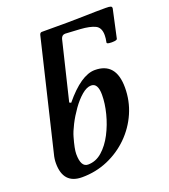

<svg xmlns="http://www.w3.org/2000/svg" viewBox="-125 -750 753 854"><g transform="rotate(-20 251.0 -323.0)"><path d="M118 13Q29 13 29 -85Q29 -106 35 -128L159 -646Q162 -656 170 -656H294Q329 -656 378 -657.5Q427 -659 473 -659Q491 -659 497 -656.5Q503 -654 502 -646L473 -513Q472 -508 459.5 -506.5Q447 -505 435 -506.5Q423 -508 424 -513Q426 -522 427 -531Q428 -540 428 -547Q428 -583 404 -594.5Q380 -606 335 -609L265 -613Q249 -613 244 -596L177 -319L185 -315Q268 -416 333 -416Q433 -416 433 -297Q433 -234 408.5 -178Q384 -122 340.5 -79Q297 -36 240 -11.5Q183 13 118 13ZM162 -31Q199 -31 229 -57.5Q259 -84 280.5 -125.5Q302 -167 314 -214Q326 -261 326 -302Q326 -357 294 -357Q273 -357 249 -336.5Q225 -316 203 -285Q181 -254 165 -222.5Q149 -191 143 -169Q128 -117 128 -93Q128 -31 162 -31Z"/></g></svg>

Font: Junicode
Style: Bold Italic
Weight: 700
Italic angle: -11°
Designer: Peter S. Baker
Version: Version 2.100; ttfautohint (v1.8.4)